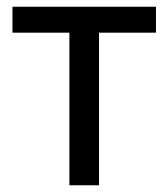

<svg xmlns="http://www.w3.org/2000/svg" viewBox="-20 -550 500 570"><path d="M186 -453H17V-530H443V-453H274V0H186Z"/></svg>

Font: Golos UI
Style: Regular
Weight: 400
Designer: A.Korolkova, Vitaly Kuzmin
Foundry: ParaType Ltd
Version: Version 2.000